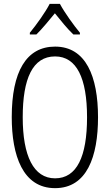

<svg xmlns="http://www.w3.org/2000/svg" viewBox="-20 -967 570 997"><path d="M135 -797V-788H169C199 -817 235 -862 265 -898C295 -861 329 -818 361 -788H395V-797C364 -834 315 -902 291 -947H238C216 -904 169 -838 135 -797ZM266 10C432 10 489 -155 489 -358C489 -570 426 -725 266 -725C116 -725 41 -594 41 -359C41 -160 98 10 266 10ZM266 -41C154 -41 98 -158 98 -358C98 -558 149 -674 266 -674C378 -674 432 -561 432 -358C432 -154 379 -41 266 -41Z"/></svg>

Font: Noto Sans Mono Condensed Light
Style: Regular
Weight: 300
Width: 3
Designer: Monotype Design Team
Foundry: Monotype Imaging Inc.
Version: Version 2.014